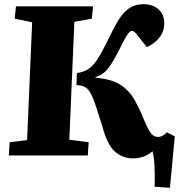

<svg xmlns="http://www.w3.org/2000/svg" viewBox="-20 -740 856 914"><path d="M346 -392Q380 -397 403 -413Q426 -429 447.5 -463.5Q469 -498 497 -556Q518 -600 539.5 -637.5Q561 -675 590.5 -697.5Q620 -720 664 -720Q707 -720 734.5 -695.5Q762 -671 762 -629Q762 -591 739 -561.5Q716 -532 679 -516L638 -567Q630 -579 622.5 -586Q615 -593 608 -593Q597 -593 583 -570Q569 -547 547 -502Q520 -448 496.5 -416.5Q473 -385 435 -373L434 -370Q512 -364 555.5 -335Q599 -306 624 -258Q646 -218 666 -168Q687 -119 700.5 -103.5Q714 -88 732 -88Q754 -88 774 -110L812 -91L789 154L716 149Q718 92 715.5 48.5Q713 5 706 -20Q667 14 612 14Q565 14 528 -17.5Q491 -49 467 -139Q459 -163 450.5 -191Q442 -219 430 -254Q415 -296 398 -315Q381 -334 344 -335ZM133 -634 50 -651 56 -710H423L417 -651L334 -636L310 -75L402 -63L398 0H22L26 -63L109 -73Z"/></svg>

Font: Literata 36pt ExtraBold
Style: Italic
Weight: 800
Italic angle: -2°
Designer: Latin by Veronika Burian and Jose Scaglione. Greek by Irene Vlachou. Cyrillic by Vera Evstafieva
Foundry: TypeTogether
Version: Version 3.002